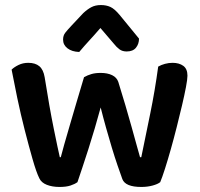

<svg xmlns="http://www.w3.org/2000/svg" viewBox="-20 -733 793 761"><path d="M379 -307Q368 -266 355.5 -224Q343 -182 330.5 -142.5Q318 -103 306.5 -69Q295 -35 287 -11Q276 -3 259 2.5Q242 8 216 8Q187 8 165.5 -0.5Q144 -9 136 -26Q124 -50 109 -102.5Q94 -155 78 -217.5Q62 -280 48.5 -344.5Q35 -409 26 -457Q36 -467 53.5 -475.5Q71 -484 92 -484Q120 -484 136 -470.5Q152 -457 157 -427Q176 -307 193 -223.5Q210 -140 217 -110H221Q225 -127 234.5 -160Q244 -193 256.5 -236Q269 -279 283.5 -328Q298 -377 313 -427Q327 -435 342.5 -439.5Q358 -444 379 -444Q406 -444 424.5 -435Q443 -426 449 -408Q464 -360 477.5 -314Q491 -268 502 -228.5Q513 -189 521.5 -158Q530 -127 535 -110H540Q557 -193 575.5 -283Q594 -373 607 -469Q619 -476 634 -480Q649 -484 664 -484Q690 -484 706.5 -472Q723 -460 723 -433Q723 -419 717 -387.5Q711 -356 701.5 -315.5Q692 -275 680.5 -229.5Q669 -184 657 -141.5Q645 -99 634 -64.5Q623 -30 615 -11Q605 -3 584.5 2.5Q564 8 540 8Q477 8 465 -23Q457 -45 446 -77Q435 -109 423.5 -147Q412 -185 400.5 -226Q389 -267 379 -307ZM378 -622Q353 -593 334 -572.5Q315 -552 294 -527Q265 -528 247.5 -541.5Q230 -555 230 -576Q230 -592 238.5 -603Q247 -614 263 -631L310 -681Q326 -696 342 -704.5Q358 -713 380 -713Q401 -713 417.5 -705.5Q434 -698 454 -674L531 -580Q531 -559 519 -544Q507 -529 482 -529Q465 -529 453.5 -537.5Q442 -546 431 -560Z"/></svg>

Font: Baloo Bhai 2 SemiBold
Style: Regular
Weight: 600
Designer: Supriya Tembe, Noopur Datye and Ek Type
Foundry: Ek Type
Version: Version 1.640;PS 1.000;hotconv 16.6.51;makeotf.lib2.5.65220;